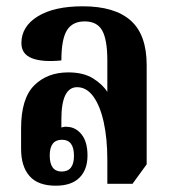

<svg xmlns="http://www.w3.org/2000/svg" viewBox="-20 -580 546 610"><path d="M157 10Q101 10 74 -20.5Q47 -51 47 -107V-172Q47 -267 88.5 -308.5Q130 -350 197 -350Q245 -350 275.5 -331Q306 -312 321 -288V-388Q321 -453 305 -482.5Q289 -512 249 -512Q210 -512 192.5 -483.5Q175 -455 175 -388Q115 -382 81.5 -395Q48 -408 48 -443Q48 -496 100 -528Q152 -560 243 -560Q344 -560 395 -515Q446 -470 446 -373V-58L401 4H321V-72Q321 -140 309.5 -192Q298 -244 276.5 -273.5Q255 -303 225 -303Q175 -303 175 -201V-175Q178 -176 183.5 -177Q189 -178 194 -177Q221 -176 239.5 -152.5Q258 -129 258 -86Q258 -41 232.5 -15.5Q207 10 157 10ZM176 -35Q215 -35 215 -85Q215 -136 177 -136Q138 -136 138 -86Q138 -35 176 -35Z"/></svg>

Font: Noto Serif Thai ExtraCondensed
Style: Bold
Weight: 700
Width: 2
Designer: Monotype Design Team
Foundry: Monotype Imaging Inc.
Version: Version 2.002; ttfautohint (v1.8.4.7-5d5b)